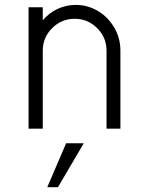

<svg xmlns="http://www.w3.org/2000/svg" viewBox="-20 -530 606 791"><path d="M292.5 -509.8Q340.8 -509.8 383.1 -484.9Q425.3 -460 450.7 -416.3Q476.1 -372.6 476.1 -321.3V0H418.9V-321.3Q418.9 -375.5 380.4 -414.1Q341.8 -452.6 287.6 -452.6Q233.4 -452.6 194.8 -414.1Q156.2 -375.5 156.2 -321.3V0H97.7V-500H156.2V-446.3Q181.6 -476.6 217 -493.2Q252.4 -509.8 292.5 -509.8ZM174.8 241.2 252.4 60.1H325.2L218.8 241.2Z"/></svg>

Font: Now Alt Light
Style: Regular
Weight: 300
Designer: Alfredo Marco Pradil
Foundry: Alfredo Marco Pradil
Version: Version 1.002;PS 001.002;hotconv 1.0.88;makeotf.lib2.5.64775